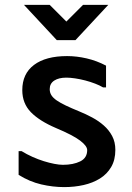

<svg xmlns="http://www.w3.org/2000/svg" viewBox="-20 -768 540 784"><path d="M68 -151Q89 -138 112.5 -127.5Q136 -117 158.5 -110Q181 -103 201.5 -99Q222 -95 237 -95Q279 -95 307.5 -109Q336 -123 336 -155Q336 -172 307 -194Q278 -216 209 -245Q141 -274 106 -310Q71 -346 71 -400Q71 -467 119 -503Q167 -539 254 -539Q293 -539 334 -529.5Q375 -520 413 -500V-411H401Q388 -419 368.5 -426.5Q349 -434 328 -439.5Q307 -445 286.5 -448Q266 -451 251 -451Q220 -451 201.5 -439Q183 -427 183 -404Q183 -390 190 -379Q197 -368 211.5 -358Q226 -348 249 -337Q272 -326 304 -313Q331 -302 357 -288Q383 -274 404 -255.5Q425 -237 438 -212.5Q451 -188 451 -156Q451 -115 434 -86Q417 -57 388 -39Q359 -21 321.5 -12.5Q284 -4 242 -4Q196 -4 148.5 -15Q101 -26 56 -54V-151ZM212 -604 78 -748H183L251 -680L319 -748H422L288 -604Z"/></svg>

Font: D2Coding ligature
Style: Bold
Weight: 700
Monospace: yes
Designer: Yong-Rak Park; Jeong-Hwan Yoon; Sang-Min Lee;
Foundry: NHN Corporation
Version: Version 1.3.2; Build 20180524